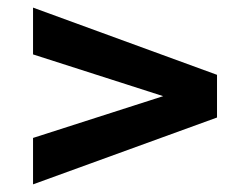

<svg xmlns="http://www.w3.org/2000/svg" viewBox="-20 -605 640 505"><path d="M66.9 -120.1V-242.2L409.2 -352.1L66.9 -461.9V-585L550.8 -408.2V-295.9Z"/></svg>

Font: SUSE
Style: Bold
Weight: 700
Designer: Rene Bieder
Foundry: SUSE
Version: Version 1.000